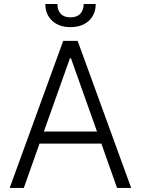

<svg xmlns="http://www.w3.org/2000/svg" viewBox="-20 -929 696 949"><path d="M393.6 -909.2H453.1Q453.1 -857.9 419.2 -826.4Q385.3 -794.9 328.1 -794.9Q271.5 -794.9 237.8 -826.4Q204.1 -857.9 204.1 -909.2H263.7Q263.7 -879.4 279.8 -861.3Q295.9 -843.3 328.1 -843.3Q360.8 -843.3 377.2 -861.6Q393.6 -879.9 393.6 -909.2ZM97.7 0H27.8L292.5 -727.1H363.8L628.4 0H558.6L481 -219.2H175.3ZM196.8 -278.8H459.5L330.6 -641.1H325.7Z"/></svg>

Font: Interop Light
Style: Regular
Weight: 300
Designer: Rasmus Andersson, Google, Jang Haemin
Foundry: jhaemin
Version: Version 1.007